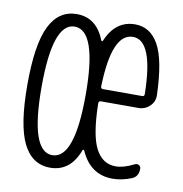

<svg xmlns="http://www.w3.org/2000/svg" viewBox="-66 -592 633 665"><g transform="rotate(10 250.0 -260.0)"><path d="M152.3 -486.3Q75.2 -486.3 75.2 -260.3Q75.2 -34.2 152.3 -34.2Q230.5 -34.2 230.5 -260.3Q230.5 -486.3 152.3 -486.3ZM357.4 -486.3Q283.2 -486.3 278.3 -297.9Q278.3 -290 286.1 -290H423.8Q431.6 -290 431.6 -297.9Q428.7 -486.3 357.4 -486.3ZM152.3 9.8Q88.9 9.8 57.1 -54.2Q25.4 -118.2 25.4 -260.3Q25.4 -402.3 57.1 -466.3Q88.9 -530.3 152.3 -530.3Q221.7 -530.3 251 -455.1Q252 -453.1 253.9 -453.1Q255.9 -453.1 256.8 -455.1Q288.1 -530.3 357.4 -530.3Q411.1 -530.3 440.4 -477.5Q469.7 -424.8 473.6 -302.7Q474.6 -279.3 458 -263.2Q441.4 -247.1 418 -247.1H286.1Q278.3 -247.1 278.3 -238.3Q280.3 -127 304.7 -80.6Q329.1 -34.2 375 -34.2Q403.3 -34.2 439.5 -52.7Q447.3 -56.6 454.1 -52.7Q460.9 -48.8 460.9 -41Q460.9 -12.7 438.5 -3.9Q404.3 9.8 372.1 9.8Q293.9 9.8 258.8 -69.3Q257.8 -71.3 255.9 -71.3Q253.9 -71.3 252.9 -69.3Q223.6 9.8 152.3 9.8Z"/></g></svg>

Font: Rounded Mgen+ 1m light
Style: Regular
Weight: 200
Designer: [Source Han Sans]
Ryoko NISHIZUKA  (kana & ideographs); Paul D. Hunt (Latin, Greek & Cyrillic); Wenlong ZHANG  (bopomofo
Version: Version 1.059.20150602